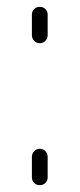

<svg xmlns="http://www.w3.org/2000/svg" viewBox="-20 -540 232 560"><path d="M73 -23V-82Q73 -92 79.5 -99Q86 -106 96 -106Q106 -106 112.5 -99Q119 -92 119 -82V-23Q119 -13 112.5 -6.5Q106 0 96 0Q86 0 79.5 -6.5Q73 -13 73 -23ZM73 -438V-497Q73 -507 79.5 -513.5Q86 -520 96 -520Q106 -520 112.5 -513.5Q119 -507 119 -497V-438Q119 -428 112.5 -421Q106 -414 96 -414Q86 -414 79.5 -421Q73 -428 73 -438Z"/></svg>

Font: Rounded Mplus 1c Light
Style: Regular
Weight: 300
Version: Version 1.059.20150529